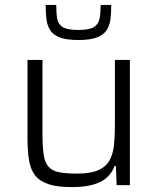

<svg xmlns="http://www.w3.org/2000/svg" viewBox="-20 -754 641 782"><path d="M272 8Q214 8 178.5 -3.5Q143 -15 124 -38.5Q105 -62 98.5 -100Q92 -138 92 -190V-510H153V-209Q153 -156 158 -123.5Q163 -91 178 -74.5Q193 -58 221 -52.5Q249 -47 294 -47Q350 -47 381.5 -61.5Q413 -76 427 -102.5Q441 -129 444.5 -165.5Q448 -202 448 -246V-510H509V0H455L452 -78H447Q438 -54 419 -34.5Q400 -15 364.5 -3.5Q329 8 272 8ZM299 -591Q251 -591 223.5 -601.5Q196 -612 184 -631.5Q172 -651 169 -676.5Q166 -702 166 -734H209Q209 -701 213 -678Q217 -655 235.5 -643.5Q254 -632 299 -632Q343 -632 362 -643.5Q381 -655 385.5 -678Q390 -701 390 -734H433Q433 -702 430 -676.5Q427 -651 414.5 -631.5Q402 -612 374.5 -601.5Q347 -591 299 -591Z"/></svg>

Font: Saira Thin Light
Style: Regular
Weight: 300
Version: Version 1.101